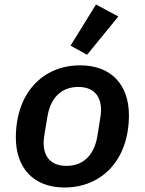

<svg xmlns="http://www.w3.org/2000/svg" viewBox="-20 -817 640 849"><path d="M264.9 12.1C430.8 12.1 550.1 -110.4 550.1 -307.5C550.1 -441.1 472.7 -528.1 334.5 -528.1C169 -528.1 50.1 -405.5 50.1 -208.5C50.1 -74.9 127.8 12.1 264.9 12.1ZM172.9 -186.1C172.9 -198.2 175.4 -214.5 177.9 -230.8L190 -302.9C203.8 -384.6 251.4 -432.5 326.3 -432.5C387.8 -432.5 426.8 -399.1 426.8 -329.9C426.8 -317.8 424.7 -301.5 421.9 -285.2L410.2 -213.4C396.3 -131.4 348.7 -83.5 273.8 -83.5C212 -83.5 172.9 -116.8 172.9 -186.1ZM291.9 -615.1 365.1 -574.9 503.2 -744 404.5 -797.2Z"/></svg>

Font: Margiela Mono Italic SmBold It
Style: Regular
Weight: 600
Designer: Mike Abbink, Paul van der Laan, Pieter van Rosmalen
Foundry: Bold Monday
Version: Version 2.003 2021